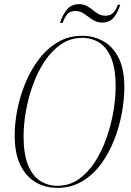

<svg xmlns="http://www.w3.org/2000/svg" viewBox="-20 -897 635 928"><path d="M257 11Q199 11 152.5 -16Q106 -43 78.5 -99Q51 -155 51 -242Q51 -302 64 -368Q77 -434 103.5 -497.5Q130 -561 169 -612Q208 -663 260 -693.5Q312 -724 378 -724Q431 -724 477.5 -699Q524 -674 552.5 -619Q581 -564 581 -474Q581 -417 569 -351Q557 -285 532 -221Q507 -157 468.5 -104.5Q430 -52 377 -20.5Q324 11 257 11ZM258 1Q315 1 360 -30.5Q405 -62 438.5 -114Q472 -166 494.5 -229.5Q517 -293 528 -358Q539 -423 539 -479Q539 -564 518 -615.5Q497 -667 460.5 -690.5Q424 -714 377 -714Q321 -714 276 -683.5Q231 -653 197 -602.5Q163 -552 140 -489Q117 -426 105.5 -361Q94 -296 94 -238Q94 -152 115.5 -99.5Q137 -47 174 -23Q211 1 258 1ZM475 -788Q453 -788 437 -796.5Q421 -805 407 -816Q393 -827 378 -835.5Q363 -844 345 -844Q316 -844 302.5 -825Q289 -806 283 -786H270Q279 -819 301 -848Q323 -877 362 -877Q383 -877 399 -868.5Q415 -860 428.5 -848.5Q442 -837 456.5 -829Q471 -821 490 -821Q515 -821 529 -837Q543 -853 549 -874H561Q552 -842 532 -815Q512 -788 475 -788Z"/></svg>

Font: Noto Serif Display Condensed ExtraLight
Style: Italic
Weight: 200
Width: 3
Italic angle: -12°
Designer: Monotype Design Team
Foundry: Monotype Imaging Inc.
Version: Version 2.009